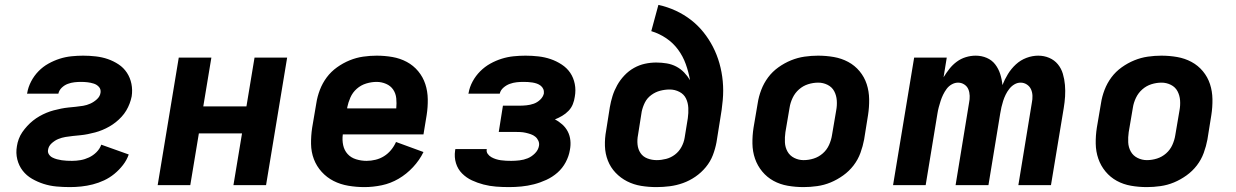

<svg xmlns="http://www.w3.org/2000/svg" viewBox="-20 -755 5040 783"><path d="M265 8Q237 8 210 5.5Q183 3 158 -5Q133 -13 110.5 -26Q88 -39 72.5 -59Q57 -79 50.5 -105Q44 -131 49 -159Q51 -173 56.5 -188Q62 -203 71 -216Q80 -229 91 -241Q102 -253 114.5 -263Q127 -273 141 -281Q155 -289 169.5 -295Q184 -301 199 -305Q214 -309 229 -312Q244 -315 258.5 -316.5Q273 -318 288.5 -319.5Q304 -321 319 -323.5Q334 -326 348.5 -332.5Q363 -339 375.5 -350.5Q388 -362 390 -377Q392 -391 383.5 -400.5Q375 -410 362.5 -414Q350 -418 337 -419.5Q324 -421 310 -421Q297 -421 283.5 -419.5Q270 -418 256.5 -413Q243 -408 232 -397.5Q221 -387 218 -373H90L91 -376Q95 -400 107 -423Q119 -446 137 -464.5Q155 -483 177.5 -495.5Q200 -508 223.5 -515.5Q247 -523 271.5 -525.5Q296 -528 319 -528Q345 -528 371 -525Q397 -522 420 -514Q443 -506 463.5 -492.5Q484 -479 497.5 -458.5Q511 -438 516 -413Q521 -388 517 -362Q514 -347 508.5 -332.5Q503 -318 495 -304.5Q487 -291 476 -279Q465 -267 452.5 -257Q440 -247 426 -239Q412 -231 397.5 -225Q383 -219 368 -215Q353 -211 338 -208Q323 -205 307.5 -203.5Q292 -202 277.5 -200.5Q263 -199 247.5 -196.5Q232 -194 217.5 -188Q203 -182 190.5 -170.5Q178 -159 176 -144Q174 -134 179.5 -125.5Q185 -117 194 -112.5Q203 -108 212.5 -105.5Q222 -103 232 -101.5Q242 -100 252.5 -99.5Q263 -99 274 -99Q291 -99 308.5 -102Q326 -105 343 -113Q360 -121 373.5 -134.5Q387 -148 393 -165L505 -125Q497 -102 481.5 -82Q466 -62 446.5 -46Q427 -30 404.5 -19.5Q382 -9 358.5 -3Q335 3 311.5 5.5Q288 8 265 8Z M623 0 709 -520H842L809 -321H985L1018 -520H1151L1065 0H932L967 -211H791L756 0Z M1466 8Q1433 8 1400.5 2.5Q1368 -3 1340.5 -17Q1313 -31 1292 -54Q1271 -77 1260 -106Q1249 -135 1248.5 -168Q1248 -201 1253 -234L1270 -334Q1274 -361 1284.5 -388.5Q1295 -416 1312.5 -439.5Q1330 -463 1354.5 -480.5Q1379 -498 1406 -509Q1433 -520 1461 -524Q1489 -528 1516 -528Q1549 -528 1580.5 -522.5Q1612 -517 1639 -502.5Q1666 -488 1685.5 -464.5Q1705 -441 1714.5 -412Q1724 -383 1724.5 -350.5Q1725 -318 1720 -286L1707 -207H1378Q1375 -184 1379.5 -163Q1384 -142 1397.5 -127Q1411 -112 1432 -105.5Q1453 -99 1475 -99Q1493 -99 1511.5 -103.5Q1530 -108 1546 -118Q1562 -128 1574.5 -143Q1587 -158 1595 -176L1707 -135Q1691 -102 1664.5 -73.5Q1638 -45 1605.5 -26Q1573 -7 1537 0.5Q1501 8 1466 8ZM1396 -313H1596Q1598 -334 1596 -354Q1594 -374 1583.5 -389.5Q1573 -405 1554.5 -413Q1536 -421 1516 -421Q1495 -421 1473.5 -414.5Q1452 -408 1435 -393Q1418 -378 1409 -357.5Q1400 -337 1396 -317Z M2056 8Q2029 8 2003 6Q1977 4 1952 -2.5Q1927 -9 1904.5 -19.5Q1882 -30 1864.5 -47.5Q1847 -65 1839.5 -89.5Q1832 -114 1836 -141L1837 -147H1965V-146Q1963 -136 1969 -127.5Q1975 -119 1984 -114Q1993 -109 2002.5 -106Q2012 -103 2022.5 -101.5Q2033 -100 2043.5 -99.5Q2054 -99 2065 -99Q2081 -99 2098.5 -101Q2116 -103 2132 -109.5Q2148 -116 2161.5 -129.5Q2175 -143 2178 -160Q2180 -171 2175.5 -181Q2171 -191 2163 -197.5Q2155 -204 2145 -207.5Q2135 -211 2124 -213.5Q2113 -216 2102 -216.5Q2091 -217 2080 -217H2014L2031 -324H2097Q2112 -324 2127 -325.5Q2142 -327 2156.5 -332Q2171 -337 2183 -348.5Q2195 -360 2198 -374Q2199 -384 2195.5 -392Q2192 -400 2185 -405.5Q2178 -411 2169.5 -414Q2161 -417 2151.5 -418.5Q2142 -420 2133 -420.5Q2124 -421 2114 -421Q2100 -421 2086.5 -419.5Q2073 -418 2059 -413Q2045 -408 2033 -397.5Q2021 -387 2018 -373H1890L1891 -376Q1895 -400 1907.5 -423Q1920 -446 1938.5 -464.5Q1957 -483 1979.5 -495.5Q2002 -508 2026 -515.5Q2050 -523 2074.5 -525.5Q2099 -528 2123 -528Q2150 -528 2176 -525Q2202 -522 2225.5 -514Q2249 -506 2270.5 -492Q2292 -478 2305.5 -458Q2319 -438 2324 -412.5Q2329 -387 2324 -360Q2322 -345 2316 -330Q2310 -315 2298.5 -303Q2287 -291 2272.5 -282.5Q2258 -274 2243 -268Q2259 -260 2273 -247.5Q2287 -235 2295.5 -218.5Q2304 -202 2306 -182.5Q2308 -163 2304 -143Q2300 -118 2287 -93.5Q2274 -69 2253.5 -51Q2233 -33 2208 -21.5Q2183 -10 2157.5 -3.5Q2132 3 2106.5 5.5Q2081 8 2056 8Z M2657 8Q2625 8 2594.5 3Q2564 -2 2537.5 -15.5Q2511 -29 2490.5 -50.5Q2470 -72 2459 -100Q2448 -128 2447 -159.5Q2446 -191 2452 -223L2467 -318Q2471 -341 2478 -363.5Q2485 -386 2497 -407.5Q2509 -429 2526.5 -447.5Q2544 -466 2565.5 -478Q2587 -490 2610 -495Q2633 -500 2656 -500Q2678 -500 2699 -496.5Q2720 -493 2738 -483.5Q2756 -474 2770 -459.5Q2784 -445 2794 -428Q2788 -462 2776.5 -494Q2765 -526 2745 -553Q2725 -580 2697 -599Q2669 -618 2636 -628L2665 -735Q2702 -727 2735.5 -711.5Q2769 -696 2797.5 -674Q2826 -652 2848.5 -624Q2871 -596 2887.5 -564Q2904 -532 2914 -496.5Q2924 -461 2927.5 -423.5Q2931 -386 2927.5 -347Q2924 -308 2917 -269L2902 -175Q2897 -148 2887 -122Q2877 -96 2858.5 -73.5Q2840 -51 2816 -34.5Q2792 -18 2765.5 -8.5Q2739 1 2711.5 4.5Q2684 8 2657 8ZM2658 -102Q2677 -102 2696.5 -107Q2716 -112 2732.5 -124.5Q2749 -137 2759 -155.5Q2769 -174 2772 -193L2785 -273Q2788 -294 2787 -315Q2786 -336 2777.5 -353.5Q2769 -371 2750.5 -380.5Q2732 -390 2711 -390Q2692 -390 2672.5 -385Q2653 -380 2636 -367.5Q2619 -355 2610 -337Q2601 -319 2597 -300L2582 -205Q2578 -185 2580 -165.5Q2582 -146 2592 -131Q2602 -116 2620 -109Q2638 -102 2658 -102Z M3257 8Q3224 8 3192.5 2.5Q3161 -3 3134.5 -17.5Q3108 -32 3088.5 -55.5Q3069 -79 3059 -108Q3049 -137 3048.5 -169.5Q3048 -202 3053 -234L3070 -334Q3074 -361 3084.5 -388.5Q3095 -416 3112.5 -439.5Q3130 -463 3154.5 -480.5Q3179 -498 3206 -509Q3233 -520 3261 -524Q3289 -528 3316 -528Q3349 -528 3380.5 -522.5Q3412 -517 3439 -502.5Q3466 -488 3485.5 -464.5Q3505 -441 3514.5 -412Q3524 -383 3524.5 -350.5Q3525 -318 3520 -286L3504 -186Q3499 -159 3489 -131.5Q3479 -104 3461 -80.5Q3443 -57 3418.5 -39.5Q3394 -22 3367.5 -11Q3341 0 3312.5 4Q3284 8 3257 8ZM3257 -102Q3278 -102 3298.5 -108.5Q3319 -115 3335.5 -129.5Q3352 -144 3361 -164Q3370 -184 3373 -204L3390 -304Q3394 -325 3392.5 -345.5Q3391 -366 3382 -383Q3373 -400 3355 -409Q3337 -418 3317 -418Q3296 -418 3275.5 -411.5Q3255 -405 3238.5 -390.5Q3222 -376 3212.5 -356Q3203 -336 3200 -316L3183 -216Q3180 -195 3181 -174.5Q3182 -154 3191.5 -137Q3201 -120 3219 -111Q3237 -102 3257 -102Z M3622 0 3708 -520H3841L3828 -440Q3839 -458 3852 -474.5Q3865 -491 3882 -503.5Q3899 -516 3919 -522Q3939 -528 3959 -528Q3983 -528 4004 -519Q4025 -510 4038.5 -492.5Q4052 -475 4059 -453Q4066 -431 4068 -408Q4077 -431 4090.5 -453Q4104 -475 4123 -492.5Q4142 -510 4166 -519Q4190 -528 4214 -528Q4238 -528 4259 -519Q4280 -510 4294 -493Q4308 -476 4314.5 -454Q4321 -432 4323 -408.5Q4325 -385 4323.5 -361.5Q4322 -338 4318 -314L4266 0H4133L4188 -336Q4191 -350 4190.5 -364.5Q4190 -379 4184.5 -391Q4179 -403 4167.5 -410.5Q4156 -418 4142 -418Q4129 -418 4117 -411Q4105 -404 4096 -392.5Q4087 -381 4081 -368.5Q4075 -356 4071 -343.5Q4067 -331 4064 -318Q4061 -305 4059 -292L4011 0H3877L3932 -336Q3935 -350 3934.5 -364.5Q3934 -379 3929 -391Q3924 -403 3912.5 -410.5Q3901 -418 3887 -418Q3874 -418 3861.5 -411Q3849 -404 3840.5 -392.5Q3832 -381 3826 -368.5Q3820 -356 3816 -343.5Q3812 -331 3808.5 -318Q3805 -305 3803 -292L3755 0Z M4657 8Q4624 8 4592.5 2.5Q4561 -3 4534.5 -17.5Q4508 -32 4488.5 -55.5Q4469 -79 4459 -108Q4449 -137 4448.5 -169.5Q4448 -202 4453 -234L4470 -334Q4474 -361 4484.5 -388.5Q4495 -416 4512.5 -439.5Q4530 -463 4554.5 -480.5Q4579 -498 4606 -509Q4633 -520 4661 -524Q4689 -528 4716 -528Q4749 -528 4780.5 -522.5Q4812 -517 4839 -502.5Q4866 -488 4885.5 -464.5Q4905 -441 4914.5 -412Q4924 -383 4924.5 -350.5Q4925 -318 4920 -286L4904 -186Q4899 -159 4889 -131.5Q4879 -104 4861 -80.5Q4843 -57 4818.5 -39.5Q4794 -22 4767.5 -11Q4741 0 4712.5 4Q4684 8 4657 8ZM4657 -102Q4678 -102 4698.5 -108.5Q4719 -115 4735.5 -129.5Q4752 -144 4761 -164Q4770 -184 4773 -204L4790 -304Q4794 -325 4792.5 -345.5Q4791 -366 4782 -383Q4773 -400 4755 -409Q4737 -418 4717 -418Q4696 -418 4675.5 -411.5Q4655 -405 4638.5 -390.5Q4622 -376 4612.5 -356Q4603 -336 4600 -316L4583 -216Q4580 -195 4581 -174.5Q4582 -154 4591.5 -137Q4601 -120 4619 -111Q4637 -102 4657 -102Z"/></svg>

Font: Iosevka Aile Extrabold
Style: Italic
Weight: 800
Italic angle: -9°
Designer: Belleve Invis
Foundry: Belleve Invis
Version: Version 31.1.0; ttfautohint (v1.8.4)